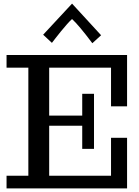

<svg xmlns="http://www.w3.org/2000/svg" viewBox="-20 -1038 765 1058"><path d="M16.1 0V-69.8H136.2V-665H16.1V-734.9H680.2V-452.1H591.8V-665H251V-400.9H433.1V-521H498V-217.8H433.1V-345.2H251V-69.8H591.8V-278.8H680.2V0ZM488.8 -799.8Q414.1 -899.4 377 -933.1Q365.7 -923.3 349.1 -904.5Q332.5 -885.7 315.4 -864.7Q298.3 -843.8 285.2 -826.7L266.1 -801.8L217.8 -846.7L377 -1018.1L537.1 -843.8Z"/></svg>

Font: Trocchi
Style: Regular
Weight: 400
Designer: Vernon Adams
Foundry: Vernon Adams
Version: Version 1.101; ttfautohint (v1.8.4.7-5d5b);gftools[0.9.27]